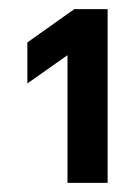

<svg xmlns="http://www.w3.org/2000/svg" viewBox="-20 -727 296 421"><path d="M216 -326H128V-606L40 -544V-634L143 -707H216Z"/></svg>

Font: LT Superior Semi-bold
Style: Regular
Weight: 600
Designer: Daniel Lyons
Foundry: LyonsType
Version: Version 1.0